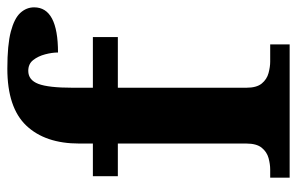

<svg xmlns="http://www.w3.org/2000/svg" viewBox="-163 -646 809 523"><g transform="rotate(-90 241.5 -384.5)"><path d="M19 0V-53H41Q56 -53 72.5 -57.5Q89 -62 100.5 -76Q112 -90 112 -118V-468H23V-536H112V-573Q112 -666 161 -717.5Q210 -769 316 -769Q381 -769 417 -759.5Q453 -750 468 -733.5Q483 -717 483 -696Q483 -631 360 -631Q360 -647 355 -666Q350 -685 339.5 -698.5Q329 -712 310 -712Q285 -712 274.5 -684.5Q264 -657 264 -591V-536H402V-468H264V-118Q264 -90 275.5 -76Q287 -62 304 -57.5Q321 -53 335 -53H382V0Z"/></g></svg>

Font: Noto Serif Thai
Style: Bold
Weight: 700
Designer: Monotype Design Team
Foundry: Monotype Imaging Inc.
Version: Version 2.002; ttfautohint (v1.8.4.7-5d5b)